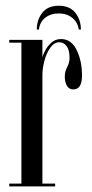

<svg xmlns="http://www.w3.org/2000/svg" viewBox="-20 -666 328 686"><path d="M13 0V-10H56.5V-513.5H13V-523.5H131.5V-461Q132.5 -467.5 140.2 -483.2Q148 -499 162.5 -512.8Q177 -526.5 198.5 -526.5Q234.5 -526.5 253.8 -487.5Q273 -448.5 273 -396Q273 -346.5 242 -346.5Q226.5 -346.5 219 -359.8Q211.5 -373 211.5 -392Q211.5 -410.5 220 -426.2Q228.5 -442 228.5 -459.5Q228.5 -487.5 218 -501.2Q207.5 -515 192.5 -515Q173.5 -515 159.8 -495.8Q146 -476.5 138.8 -449.2Q131.5 -422 131.5 -397.5V-10H177V0ZM190 -645.5Q229 -645.5 249 -620.5Q269 -595.5 269 -560.5H261.5Q258 -586 238.5 -602Q219 -618 190 -618Q161 -618 141.5 -602.5Q122 -587 119 -560.5H111.5Q111.5 -595.5 131.2 -620.5Q151 -645.5 190 -645.5Z"/></svg>

Font: Imbue 100pt
Style: Regular
Weight: 400
Designer: Tyler Finck
Foundry: Etcetera Type Company
Version: Version 1.102; ttfautohint (v1.8.3)